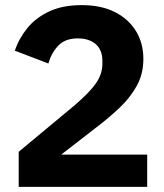

<svg xmlns="http://www.w3.org/2000/svg" viewBox="-20 -730 640 750"><path d="M555 0H53V-137L273 -320Q330 -369 355 -405Q380 -441 380 -481V-491Q380 -535 354 -557.5Q328 -580 284 -580Q234 -580 207 -551Q180 -522 169 -482L38 -532Q54 -580 87 -620.5Q120 -661 172.5 -685.5Q225 -710 299 -710Q376 -710 429.5 -682.5Q483 -655 511.5 -608Q540 -561 540 -500Q540 -442 515 -396Q490 -350 447.5 -309.5Q405 -269 352 -229L219 -126H555Z"/></svg>

Font: Lilex
Style: Regular
Weight: 400
Monospace: yes
Designer: Mike Abbink, Paul van der Laan, Pieter van Rosmalen, Mikhael Khrustik
Foundry: Mikhael Khrustik
Version: Version 2.510